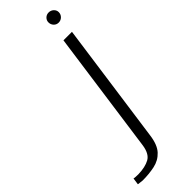

<svg xmlns="http://www.w3.org/2000/svg" viewBox="-358 -626 750 750"><g transform="rotate(-45 17.5 -251.0)"><path d="M-87 111Q-92 110 -100.5 109.5Q-109 109 -111 108L-107 80Q-105 81 -97 81.5Q-89 82 -82 82Q-43 81 -19.5 68Q4 55 10 14L81 -495H128L58 6Q52 53 31 75.5Q10 98 -21 104.5Q-52 111 -87 111ZM117 -557Q105 -557 97 -565.5Q89 -574 89 -586Q89 -597 97 -605Q105 -613 117 -613Q129 -613 137.5 -605Q146 -597 146 -586Q146 -574 137.5 -565.5Q129 -557 117 -557Z"/></g></svg>

Font: Alumni Sans Thin Light
Style: Italic
Weight: 300
Italic angle: -8°
Version: Version 1.016